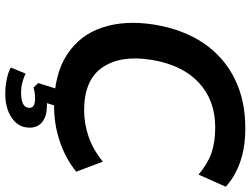

<svg xmlns="http://www.w3.org/2000/svg" viewBox="-131 -624 950 728"><g transform="rotate(90 344.0 -260.0)"><path d="M383 10Q263 10 188 -38.5Q113 -87 84.5 -172.5Q56 -258 73 -368Q91 -479 143.5 -556.5Q196 -634 279 -675Q362 -716 469 -715Q539 -715 594.5 -695.5Q650 -676 688 -641L642 -538Q600 -573 559.5 -587Q519 -601 463 -601Q360 -601 293 -538.5Q226 -476 207 -360Q188 -243 235.5 -173.5Q283 -104 398 -104Q448 -104 497 -120.5Q546 -137 593 -175L631 -74Q582 -34 517 -12Q452 10 383 10ZM336 195Q307 195 280.5 189.5Q254 184 236 174L259 118Q276 126 293.5 130.5Q311 135 332 135Q389 135 389 103Q389 82 354 82Q345 82 335.5 83Q326 84 312 88L295 70L323 -20H389L371 37Q376 37 380 37Q419 37 441.5 54Q464 71 464 103Q464 145 427.5 170Q391 195 336 195Z"/></g></svg>

Font: Mulish
Style: Bold Italic
Weight: 700
Italic angle: -9°
Designer: Vernon Adams
Foundry: Vernon Adams
Version: Version 3.603; ttfautohint (v1.8.3)